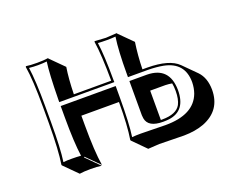

<svg xmlns="http://www.w3.org/2000/svg" viewBox="-85 -581 979 790"><g transform="rotate(-20 404.0 -186.0)"><path d="M95.2 -250Q95.2 -369.1 85 -429.2L86.9 -432.1Q105 -429.2 134.8 -429.2Q164.6 -429.2 183.1 -432.1L185.1 -429.2L241.7 -372.6Q233.9 -323.7 232.4 -255.9H396Q395.5 -369.6 386.2 -429.2L387.2 -432.1Q389.2 -432.1 436 -429.2L483.9 -432.1L485.8 -429.2L542.5 -372.6Q534.2 -317.9 532.7 -255.9H553.2Q649.9 -255.4 688 -217.8L744.6 -161.1Q772.9 -131.3 773.4 -79.6Q773.4 10.7 688.5 43.9Q650.4 58.1 600.6 58.6Q579.6 58.6 546.4 57.6Q512.7 56.6 492.7 56.6L443.4 59.6L387.2 2.9L386.2 0Q396 -59.1 396 -162.6H231.4V-122.6Q231.4 -6.3 241.7 56.6L185.1 0L183.1 2.9L239.7 59.6Q221.7 56.6 191.4 56.6Q161.6 56.6 143.6 59.6L86.9 2.9L85 0Q94.7 -61 95.2 -179.2ZM479 -255.9 476.1 -258.8V-255.9ZM532.7 -34.2Q536.1 -34.2 539.1 -34.2Q601.1 -34.2 619.6 -67.9Q630.9 -89.8 630.9 -126Q630.9 -145.5 627.9 -159.7Q614.7 -162.1 599.6 -162.6H532.7ZM641.1 -126Q641.1 -35.6 565.9 -25.4Q553.2 -23.9 539.1 -23.9Q474.6 -23.9 467.3 -64.9Q466.3 -72.3 465.8 -79.1V-229H543Q640.1 -227.5 641.1 -126ZM105 -250V-179.2Q105 -65.4 96.7 -8.3Q116.2 -10.3 134.8 -9.8Q154.3 -9.8 173.8 -8.3Q165 -69.3 165 -179.2V-229H405.8V-179.2Q405.8 -65.9 397.5 -8.3Q414.1 -9.8 436 -9.8Q457.5 -9.8 490.7 -8.8Q523.9 -7.8 543.9 -7.8Q668.5 -7.8 698.7 -88.9Q706.5 -110.8 707 -136.2Q707 -223.1 619.1 -240.2Q590.8 -245.6 553.2 -246.1H465.8V-258.8Q465.8 -362.3 474.6 -420.4Q457 -418.9 436 -418.9Q413.6 -418.9 397.5 -420.4Q405.8 -362.8 405.8 -255.9L406.2 -246.1H165V-256.3Q166.5 -371.6 173.8 -420.9Q154.3 -418.9 134.8 -418.9Q115.2 -418.9 96.2 -420.9Q105 -361.8 105 -250Z"/></g></svg>

Font: Linux Biolinum Shadow O
Style: Regular
Weight: 400
Designer: Philipp H. Poll
Foundry: Philipp H. Poll
Version: Version 1.0.4